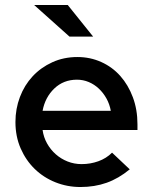

<svg xmlns="http://www.w3.org/2000/svg" viewBox="-20 -742 612 771"><path d="M42 0ZM501 -62Q456 -25 408 -8Q360 9 303 9Q250 9 202.5 -10Q155 -29 119.5 -63.5Q84 -98 63 -146Q42 -194 42 -252Q42 -305 60 -352.5Q78 -400 111 -435.5Q144 -471 190 -492Q236 -513 291 -513Q342 -513 386.5 -493Q431 -473 463 -437Q495 -401 513.5 -351.5Q532 -302 532 -243V-220H151Q155 -191 169 -166Q183 -141 204 -122.5Q225 -104 251.5 -93.5Q278 -83 308 -83Q343 -83 375 -94.5Q407 -106 430 -129Q448 -112 465.5 -95.5Q483 -79 501 -62ZM289 -422Q235 -422 198 -386.5Q161 -351 151 -297H425Q420 -324 407.5 -346.5Q395 -369 377 -386Q359 -403 336.5 -412.5Q314 -422 289 -422ZM252 -722 354 -595H259L117 -722Z"/></svg>

Font: Rosa Sans Medium
Style: Regular
Weight: 500
Designer: Pentagram / MCKL
Foundry: Pentagram / MCKL
Version: Version 1.005;September 16, 2019;FontCreator 11.5.0.2425 64-